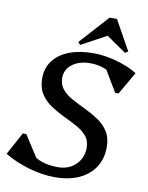

<svg xmlns="http://www.w3.org/2000/svg" viewBox="-107 -989 832 1076"><g transform="rotate(10 308.5 -451.0)"><path d="M279.6 16Q208.5 16 131.7 -6.4Q54.8 -28.8 -7.8 -66.4L61.8 -194.7H81.2L174.5 -50L101.4 -71L100.9 -136.4Q126.9 -89.1 172.8 -65.7Q218.8 -42.3 286.4 -42.3Q349.4 -42.3 388.7 -80.8Q428.1 -119.2 428.1 -178.6Q428.1 -218.1 405.6 -244.1Q383.1 -270.1 347.2 -289.5Q311.4 -308.9 271.4 -327.9Q231.4 -347 195.6 -371Q159.8 -395 137.3 -430.3Q114.8 -465.7 114.8 -518.6Q114.8 -576.2 146.5 -618.4Q178.2 -660.6 236.5 -683.3Q294.7 -706 374.4 -706Q415.6 -706 461.5 -697.2Q507.3 -688.5 550 -672.8Q592.7 -657.2 625.2 -636.5L551.3 -508.2H531.9L443.9 -655.6L531.9 -632.9L521.8 -580.7Q496 -612.4 455.3 -630Q414.6 -647.7 367.6 -647.7Q304.5 -647.7 264.7 -618Q225 -588.3 225 -540Q225 -501.3 247.5 -474.8Q270 -448.4 305.8 -429Q341.6 -409.7 381.6 -390.6Q421.6 -371.6 457.4 -347.6Q493.3 -323.6 515.8 -288.2Q538.3 -252.9 538.3 -200Q538.3 -133.7 506.7 -85.3Q475.1 -36.9 417.2 -10.4Q359.3 16 279.6 16ZM292.1 -738.8 278.7 -752.7 428 -918H469.7L564.1 -748.9L546.7 -738.8L426.8 -821.7H444.9Z"/></g></svg>

Font: Platypi Light
Style: Italic
Weight: 300
Italic angle: -13°
Designer: David Sargent
Foundry: Bolt Cutter Type
Version: Version 1.200